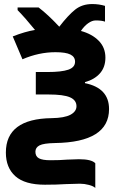

<svg xmlns="http://www.w3.org/2000/svg" viewBox="-20 -697 595 949"><path d="M499 -668V-590Q483 -596 453 -596Q435 -596 415.5 -582Q396 -568 380 -544Q435 -529 468 -495.5Q501 -462 501 -412Q501 -365 474 -334.5Q447 -304 400 -291V-286Q519 -262 519 -158Q519 6 252 10Q196 11 175.5 21.5Q155 32 155 53Q155 76 172.5 85.5Q190 95 229 95Q277 95 311 92Q349 90 370 90Q433 90 451 110V232Q442 223 419.5 217Q397 211 375 211Q355 211 305 213Q260 216 202 216Q103 216 56 174Q9 132 9 57Q9 -110 235 -113Q299 -114 328.5 -130Q358 -146 358 -172Q358 -202 326 -216Q294 -230 220 -230H157V-341H214Q284 -341 317.5 -352.5Q351 -364 351 -392Q351 -416 328 -427.5Q305 -439 254 -439Q172 -439 91 -404L43 -517Q104 -541 153 -549Q105 -608 67 -647V-660H171Q217 -625 273 -565Q317 -622 351.5 -649.5Q386 -677 436 -677Q469 -677 499 -668Z"/></svg>

Font: Noto Sans UI ExtraBold
Style: Regular
Weight: 800
Designer: Monotype Design Team
Foundry: Monotype Imaging Inc.
Version: Version 1.001